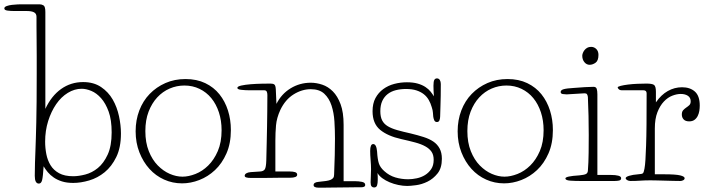

<svg xmlns="http://www.w3.org/2000/svg" viewBox="-100 -838 3281 889"><path d="M110 -334Q138 -394 183 -426Q228 -458 285 -458Q334 -458 368 -435Q402 -412 422 -377Q442 -342 451 -300Q460 -258 460 -220Q460 -155 438.5 -111Q417 -67 384.5 -40.5Q352 -14 313 -2.5Q274 9 239 9Q209 9 187 2Q165 -5 149 -16Q133 -27 121.5 -40.5Q110 -54 102 -68Q99 -20 95 -4Q91 12 80 12Q61 12 61 -24Q61 -57 62 -84Q63 -111 64 -138.5Q65 -166 66 -197.5Q67 -229 68 -270.5Q69 -312 69.5 -367.5Q70 -423 70 -498Q70 -538 70 -578Q70 -618 69.5 -653.5Q69 -689 69 -717Q69 -745 69 -760Q69 -775 57.5 -781Q46 -787 24 -787H-34Q-51 -787 -65.5 -789Q-80 -791 -80 -799Q-80 -806 -69 -810Q-58 -814 -44.5 -815.5Q-31 -817 -19.5 -817.5Q-8 -818 -6 -818H84Q93 -818 101.5 -813Q110 -808 110 -782ZM109 -182Q109 -153 114.5 -124.5Q120 -96 134 -73Q148 -50 173.5 -36Q199 -22 239 -22Q264 -22 295 -30Q326 -38 353 -60Q380 -82 398.5 -122Q417 -162 417 -225Q417 -283 403 -321.5Q389 -360 368 -383.5Q347 -407 323 -417Q299 -427 278 -427Q245 -427 214 -408Q183 -389 160 -355.5Q137 -322 123 -277.5Q109 -233 109 -182Z M969 -236Q969 -174 948.5 -127.5Q928 -81 895.5 -50.5Q863 -20 823 -4.5Q783 11 743 11Q699 11 660 -6.5Q621 -24 592 -56Q563 -88 545.5 -132.5Q528 -177 528 -230Q528 -282 545 -326.5Q562 -371 593 -403Q624 -435 666 -453.5Q708 -472 759 -472Q811 -472 850.5 -453Q890 -434 916 -401.5Q942 -369 955.5 -326.5Q969 -284 969 -236ZM754 -442Q718 -442 685.5 -428Q653 -414 628 -387Q603 -360 588 -321Q573 -282 573 -231Q573 -178 589 -138Q605 -98 630.5 -72Q656 -46 686 -33Q716 -20 745 -20Q773 -20 805 -32.5Q837 -45 864 -71.5Q891 -98 908.5 -138.5Q926 -179 926 -235Q926 -280 913.5 -318Q901 -356 878.5 -383.5Q856 -411 824 -426.5Q792 -442 754 -442Z M1491 1H1545Q1560 1 1575.5 4Q1591 7 1591 18Q1591 24 1586 26.5Q1581 29 1574 29Q1571 29 1556 29Q1541 29 1520 29.5Q1499 30 1475 30Q1451 30 1430 30.5Q1409 31 1394 31Q1379 31 1376 31Q1352 31 1352 19Q1352 6 1375 4Q1396 2 1409.5 0Q1423 -2 1431 -5.5Q1439 -9 1443 -14.5Q1447 -20 1447 -30Q1449 -75 1450 -119.5Q1451 -164 1451 -196Q1451 -235 1448.5 -275.5Q1446 -316 1435 -349.5Q1424 -383 1401.5 -404Q1379 -425 1339 -425Q1298 -425 1259.5 -401Q1221 -377 1198 -329Q1181 -292 1178 -257.5Q1175 -223 1175 -186V-44H1242Q1256 -44 1266 -41Q1276 -38 1276 -29Q1276 -15 1242 -15Q1239 -15 1226 -15Q1213 -15 1194.5 -15Q1176 -15 1154.5 -14.5Q1133 -14 1114 -14Q1095 -14 1081 -14Q1067 -14 1064 -14Q1047 -14 1040 -16.5Q1033 -19 1033 -24Q1033 -31 1040.5 -35.5Q1048 -40 1060 -41L1105 -44Q1120 -45 1126 -54Q1132 -63 1133 -95Q1134 -142 1135 -179.5Q1136 -217 1136.5 -252Q1137 -287 1137.5 -322Q1138 -357 1138 -398Q1138 -408 1135 -414Q1132 -420 1123 -420H1054Q1036 -420 1017.5 -422Q999 -424 999 -431Q999 -438 1017.5 -442Q1036 -446 1061 -448Q1086 -450 1112 -450.5Q1138 -451 1153 -451Q1165 -451 1170.5 -446.5Q1176 -442 1177 -425L1180 -357Q1203 -403 1245.5 -429Q1288 -455 1339 -455Q1365 -455 1392 -446Q1419 -437 1441 -415Q1463 -393 1477 -355.5Q1491 -318 1491 -260Z M1648 -37Q1649 -29 1649 -20Q1649 -11 1649 -5Q1649 10 1646 20Q1643 30 1632 30Q1625 30 1620.5 25Q1616 20 1616 6Q1616 -2 1617 -21Q1618 -40 1618 -54Q1618 -73 1616 -97Q1614 -121 1614 -139Q1614 -171 1628 -171Q1643 -171 1646 -136Q1648 -101 1654 -82Q1660 -63 1679 -46Q1702 -25 1730.5 -16.5Q1759 -8 1790 -8Q1809 -8 1830 -12.5Q1851 -17 1868 -27.5Q1885 -38 1896.5 -55Q1908 -72 1908 -98Q1908 -121 1898 -135.5Q1888 -150 1869 -160.5Q1850 -171 1822 -178.5Q1794 -186 1758 -194Q1695 -208 1660 -237Q1625 -266 1625 -323Q1625 -359 1638.5 -384Q1652 -409 1674.5 -425.5Q1697 -442 1725.5 -449.5Q1754 -457 1784 -457Q1813 -457 1834 -451Q1855 -445 1870 -435Q1885 -425 1894 -413.5Q1903 -402 1909 -392Q1908 -405 1907.5 -419Q1907 -433 1907 -441Q1907 -461 1911 -468Q1915 -475 1923 -475Q1932 -475 1936.5 -467.5Q1941 -460 1941 -449Q1941 -389 1939.5 -349.5Q1938 -310 1938 -299Q1938 -290 1935 -281.5Q1932 -273 1923 -273Q1914 -273 1910.5 -281.5Q1907 -290 1906 -298Q1905 -306 1904.5 -316.5Q1904 -327 1899 -342Q1894 -360 1885 -375.5Q1876 -391 1862 -402Q1848 -413 1828 -419.5Q1808 -426 1780 -426Q1755 -426 1733 -420.5Q1711 -415 1695 -402.5Q1679 -390 1670 -370.5Q1661 -351 1661 -323Q1661 -297 1669.5 -280.5Q1678 -264 1695.5 -253.5Q1713 -243 1739.5 -235.5Q1766 -228 1802 -220Q1835 -212 1861.5 -203.5Q1888 -195 1906.5 -182.5Q1925 -170 1935.5 -150.5Q1946 -131 1946 -103Q1946 -60 1926 -35Q1906 -10 1879.5 3Q1853 16 1826 19.5Q1799 23 1786 23Q1766 23 1744.5 18.5Q1723 14 1704 6Q1685 -2 1670 -13Q1655 -24 1648 -37Z M2460 -236Q2460 -174 2439.5 -127.5Q2419 -81 2386.5 -50.5Q2354 -20 2314 -4.5Q2274 11 2234 11Q2190 11 2151 -6.5Q2112 -24 2083 -56Q2054 -88 2036.5 -132.5Q2019 -177 2019 -230Q2019 -282 2036 -326.5Q2053 -371 2084 -403Q2115 -435 2157 -453.5Q2199 -472 2250 -472Q2302 -472 2341.5 -453Q2381 -434 2407 -401.5Q2433 -369 2446.5 -326.5Q2460 -284 2460 -236ZM2245 -442Q2209 -442 2176.5 -428Q2144 -414 2119 -387Q2094 -360 2079 -321Q2064 -282 2064 -231Q2064 -178 2080 -138Q2096 -98 2121.5 -72Q2147 -46 2177 -33Q2207 -20 2236 -20Q2264 -20 2296 -32.5Q2328 -45 2355 -71.5Q2382 -98 2399.5 -138.5Q2417 -179 2417 -235Q2417 -280 2404.5 -318Q2392 -356 2369.5 -383.5Q2347 -411 2315 -426.5Q2283 -442 2245 -442Z M2496 0ZM2666 -28H2728Q2750 -28 2763 -24.5Q2776 -21 2776 -13Q2776 -4 2766.5 -2Q2757 0 2746 0H2587Q2563 0 2540.5 -1.5Q2518 -3 2518 -12Q2518 -22 2582 -26Q2604 -28 2612.5 -32Q2621 -36 2622 -47Q2625 -85 2625.5 -131Q2626 -177 2626 -213Q2626 -259 2625 -301.5Q2624 -344 2622 -389Q2621 -397 2618 -401.5Q2615 -406 2607 -406Q2602 -406 2590 -405Q2578 -404 2565 -403.5Q2552 -403 2540 -402Q2528 -401 2524 -401Q2516 -401 2506 -402.5Q2496 -404 2496 -412Q2496 -421 2510 -425Q2524 -429 2559 -431Q2581 -433 2608 -434.5Q2635 -436 2648 -436Q2660 -436 2663 -426.5Q2666 -417 2666 -401ZM2596 -580Q2596 -585 2598.5 -592Q2601 -599 2606 -605.5Q2611 -612 2618.5 -616.5Q2626 -621 2637 -621Q2651 -621 2661 -611Q2671 -601 2671 -584Q2671 -557 2657.5 -547.5Q2644 -538 2630 -538Q2616 -538 2606 -550Q2596 -562 2596 -580Z M3140 -349Q3140 -337 3138 -324.5Q3136 -312 3130.5 -301Q3125 -290 3115.5 -283Q3106 -276 3091 -276Q3074 -276 3065.5 -285Q3057 -294 3057 -308Q3057 -321 3063.5 -328Q3070 -335 3077.5 -340Q3085 -345 3091.5 -351Q3098 -357 3098 -369Q3098 -386 3085 -394.5Q3072 -403 3052 -403Q3034 -403 3013 -395Q2992 -387 2974 -368Q2956 -349 2944 -318.5Q2932 -288 2932 -243V-31H2976Q3028 -31 3049 -26Q3070 -21 3070 -13Q3070 -7 3063.5 -3.5Q3057 0 3050 0Q3036 0 3017.5 -0.5Q2999 -1 2980 -1.5Q2961 -2 2943 -2.5Q2925 -3 2912 -3Q2886 -3 2865 -1.5Q2844 0 2819 0Q2811 0 2804 -4Q2797 -8 2797 -13Q2797 -19 2813 -24Q2829 -29 2855 -31Q2873 -32 2877 -36Q2881 -40 2884 -57Q2887 -73 2888.5 -98Q2890 -123 2891.5 -163.5Q2893 -204 2893.5 -263Q2894 -322 2894 -406Q2894 -420 2879 -420H2780Q2770 -420 2765 -425Q2760 -430 2760 -433Q2760 -437 2774 -440.5Q2788 -444 2808 -446.5Q2828 -449 2851.5 -450Q2875 -451 2893 -451Q2919 -451 2928 -445Q2937 -439 2937 -413V-364Q2961 -399 2992 -416.5Q3023 -434 3058 -434Q3095 -434 3117.5 -414Q3140 -394 3140 -349Z"/></svg>

Font: Life Savers
Style: Regular
Weight: 400
Version: Version 2.001; ttfautohint (v0.93) -l 8 -r 50 -G 200 -x 14 -